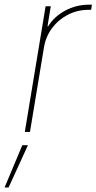

<svg xmlns="http://www.w3.org/2000/svg" viewBox="-56 -573 419 834"><path d="M51.8 0 142.1 -545.9H164.6L150.4 -459H153.3Q179.7 -501.5 227.5 -527.1Q275.4 -552.7 331.5 -552.7Q335.9 -552.7 337.4 -552.7Q338.9 -552.7 343.3 -552.7L339.8 -530.3Q337.4 -530.3 335 -530.3Q332.5 -530.3 328.1 -530.3Q280.3 -530.3 239 -509Q197.8 -487.8 170.2 -450.9Q142.6 -414.1 134.8 -366.2L74.2 0ZM-36.1 241.2 41 57.6H65.4L-18.6 241.2Z"/></svg>

Font: Inter Thin
Style: Italic
Weight: 250
Italic angle: -9.3988°
Designer: Rasmus Andersson
Foundry: rsms
Version: Version 4.001;git-66647c0bb